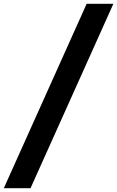

<svg xmlns="http://www.w3.org/2000/svg" viewBox="-57 -843 614 1006"><path d="M-37 143 397 -823H537L103 143Z"/></svg>

Font: Iosevka SS04 Heavy
Style: Italic
Weight: 900
Italic angle: -9°
Monospace: yes
Designer: Belleve Invis
Foundry: Belleve Invis
Version: Version 19.0.0; ttfautohint (v1.8.4)